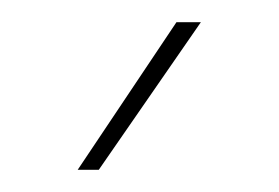

<svg xmlns="http://www.w3.org/2000/svg" viewBox="-20 -633 251 173"><path d="M161 -613 69 -480H50L139 -613Z"/></svg>

Font: Josefin Sans Thin Thin
Style: Regular
Weight: 250
Version: Version 2.001